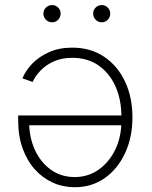

<svg xmlns="http://www.w3.org/2000/svg" viewBox="-20 -746 610 773"><path d="M271 -554.2Q344.7 -554.2 399.2 -517.6Q453.6 -481 483.4 -417.7Q513.2 -354.5 513.2 -273.4Q513.2 -192.9 483.4 -129.2Q453.6 -65.4 401.4 -28.8Q349.1 7.8 280.8 7.8Q233.9 7.8 192.6 -10.7Q151.4 -29.3 120.1 -64.2Q88.9 -99.1 71 -148.7Q53.2 -198.2 53.2 -261.2V-281.2H486.3V-241.7H77.1L97.2 -256.8Q97.2 -193.4 120.4 -142.8Q143.6 -92.3 184.8 -62.7Q226.1 -33.2 280.8 -33.2Q335 -33.2 377.4 -63.2Q419.9 -93.3 444.3 -144.3Q468.8 -195.3 468.8 -258.3V-276.4Q468.8 -344.2 445.1 -397.7Q421.4 -451.2 377.2 -482.2Q333 -513.2 271 -513.2Q227.1 -513.2 194.8 -498Q162.6 -482.9 142.1 -460.7Q121.6 -438.5 111.3 -416L70.3 -430.7Q82.5 -460.9 109.1 -489Q135.7 -517.1 176.5 -535.6Q217.3 -554.2 271 -554.2ZM389.6 -656.2Q375.5 -656.2 365.2 -666.5Q355 -676.8 355 -691.4Q355 -705.6 365.2 -715.6Q375.5 -725.6 389.6 -725.6Q403.8 -725.6 413.8 -715.6Q423.8 -705.6 423.8 -691.4Q423.8 -676.8 413.8 -666.5Q403.8 -656.2 389.6 -656.2ZM189.9 -656.2Q175.3 -656.2 165 -666.5Q154.8 -676.8 154.8 -691.4Q154.8 -705.6 165 -715.6Q175.3 -725.6 189.9 -725.6Q204.1 -725.6 214.1 -715.6Q224.1 -705.6 224.1 -691.4Q224.1 -676.8 214.1 -666.5Q204.1 -656.2 189.9 -656.2Z"/></svg>

Font: Inter 16pt ExtraLight
Style: Regular
Weight: 250
Version: Version 4.001;git-66647c0bb